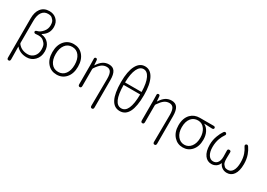

<svg xmlns="http://www.w3.org/2000/svg" viewBox="7 -1834 4251 3059"><g transform="rotate(30 2132.0 -304.5)"><path d="M125 199Q96 199 96 163V-557Q96 -671 146 -737Q200 -808 301 -808Q379 -808 430 -761Q487 -710 487 -621Q487 -499 380 -434Q372 -429 372 -426.5Q372 -424 378 -423Q459 -414 507.5 -357Q556 -300 556 -211Q556 -111 493 -47Q434 13 348 13Q226 13 154 -69Q151 -73 151 -68L154 163Q154 199 125 199ZM339 -38Q406 -38 450.5 -86Q495 -134 495 -212.5Q495 -291 465 -323Q452 -336 440 -349Q407 -385 339 -385Q322 -385 305 -383L296 -382Q262 -378 256 -402Q251 -426 286 -434Q340 -446 387 -504Q428 -554 428 -619.5Q428 -685 403 -711Q391 -724 378 -737Q356 -759 303 -759Q233 -759 194 -705Q153 -648 153 -543L152 -141Q152 -129 160 -119Q224 -38 339 -38Z M732 -60Q664 -136 664 -266.5Q664 -397 732 -474Q797 -547 899.5 -547Q1002 -547 1067 -474Q1135 -397 1135 -266.5Q1135 -136 1067 -60Q1002 13 899.5 13Q797 13 732 -60ZM772 -99Q819 -37 900 -37Q981 -37 1027.5 -99Q1074 -161 1074 -265.5Q1074 -370 1027 -433Q980 -496 899.5 -496Q819 -496 772 -433Q725 -370 725 -265.5Q725 -161 772 -99Z M1659 199Q1630 199 1630 163L1634 -333Q1634 -417 1610.5 -456Q1587 -495 1535 -495Q1483 -495 1442.5 -465Q1402 -435 1356 -367Q1349 -356 1349 -343V-36Q1349 0 1320 0Q1291 0 1291 -36V-395Q1291 -479 1289 -494Q1285 -530 1312 -532Q1339 -535 1341 -499L1347 -418Q1347 -413 1350 -417Q1392 -484 1439.5 -515.5Q1487 -547 1548 -547Q1621 -547 1654.5 -496Q1688 -445 1688 -341V163Q1688 199 1659 199Z M1850 -400Q1850 -596 1905.5 -702Q1961 -808 2061 -808Q2161 -808 2216.5 -702Q2272 -596 2272 -400Q2272 13 2061 13Q1850 13 1850 -400ZM2213 -375Q2213 -380 2208 -380H1914Q1909 -380 1909 -375Q1913 -37 2061 -37Q2209 -37 2213 -375ZM1909 -430Q1909 -425 1914 -425H2208Q2213 -425 2213 -430Q2210 -589 2168 -676Q2128 -758 2061 -758Q1994 -758 1954 -676Q1912 -589 1909 -430Z M2811 199Q2782 199 2782 163L2786 -333Q2786 -417 2762.5 -456Q2739 -495 2687 -495Q2635 -495 2594.5 -465Q2554 -435 2508 -367Q2501 -356 2501 -343V-36Q2501 0 2472 0Q2443 0 2443 -36V-395Q2443 -479 2441 -494Q2437 -530 2464 -532Q2491 -535 2493 -499L2499 -418Q2499 -413 2502 -417Q2544 -484 2591.5 -515.5Q2639 -547 2700 -547Q2773 -547 2806.5 -496Q2840 -445 2840 -341V163Q2840 199 2811 199Z M3057 -58Q2987 -134 2987 -261Q2987 -394 3059 -468Q3123 -533 3223 -533H3473Q3509 -533 3508 -507Q3508 -481 3472 -482L3337 -488Q3332 -488 3332 -486Q3332 -484 3340 -480Q3387 -454 3417 -395.5Q3447 -337 3447 -256Q3447 -131 3380 -57Q3317 13 3219.5 13Q3122 13 3057 -58ZM3389 -259Q3389 -352 3346 -415Q3299 -483 3222 -483Q3145 -483 3098 -428Q3048 -368 3048 -261Q3048 -160 3097 -98.5Q3146 -37 3220 -37Q3294 -37 3341.5 -98Q3389 -159 3389 -259Z M3747 13Q3671 13 3624 -50Q3573 -118 3573 -242Q3573 -329 3604 -409Q3628 -474 3660 -520Q3681 -550 3704 -533Q3728 -516 3706 -487Q3678 -448 3656 -389Q3630 -319 3630 -232Q3630 -140 3665 -87Q3698 -37 3750 -37Q3797 -37 3825 -69Q3859 -107 3859 -185.5Q3859 -264 3857 -290Q3853 -327 3887 -327Q3920 -327 3916 -290Q3914 -264 3914 -185.5Q3914 -107 3936 -81Q3948 -68 3960 -55Q3976 -37 4023 -37Q4077 -37 4108 -87Q4142 -140 4142 -242Q4142 -328 4119 -392Q4099 -448 4071 -488Q4050 -518 4074 -534Q4098 -550 4118 -521Q4151 -474 4174 -411Q4201 -336 4201 -244Q4201 -117 4153 -50Q4108 13 4030 13Q3983 13 3947 -10Q3908 -35 3892 -74Q3889 -82 3887 -82Q3885 -82 3882 -75Q3867 -35 3830 -11Q3793 13 3747 13Z"/></g></svg>

Font: Resource Han Rounded KR Light
Style: Regular
Weight: 300
Designer: Cyano Hao (round all glyphs); Ryoko NISHIZUKA 西塚涼子 (kana, bopomofo & ideographs); Paul D. Hunt (Latin, Greek & Cyrillic)
Foundry: Cyano Hao
Version: 0.990